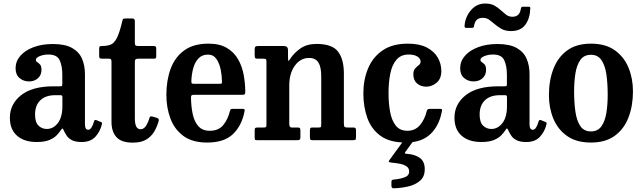

<svg xmlns="http://www.w3.org/2000/svg" viewBox="-20 -774 3548 1060"><path d="M34.5 -124Q34.5 -199 96.2 -248.2Q158 -297.5 276.5 -297.5H311Q319.5 -297.5 321.8 -299.5Q324 -301.5 324 -310.5V-362Q324 -408.5 309.8 -440.8Q295.5 -473 247.5 -473Q221 -473 199.5 -464.2Q178 -455.5 178 -443.5Q178 -435.5 185.8 -430.8Q193.5 -426 201.2 -417.5Q209 -409 209 -388.5Q209 -359.5 189.5 -342Q170 -324.5 140 -324.5Q110 -324.5 88 -343Q66 -361.5 66 -397Q66 -435.5 92.2 -465.8Q118.5 -496 165 -513.5Q211.5 -531 272.5 -531Q339.5 -531 378.2 -509Q417 -487 433 -449.5Q449 -412 449 -364.5V-87.5Q449 -57.5 467.5 -57.5Q486 -57.5 499.5 -105Q502 -114 511.5 -111L538.5 -100Q545 -97.5 542.5 -88Q533.5 -48.5 506.8 -19.2Q480 10 431.5 10H431Q396.5 10 377 -0.2Q357.5 -10.5 347.8 -25.5Q338 -40.5 332 -54Q328.5 -63.5 325 -64.2Q321.5 -65 315.5 -55Q307.5 -42.5 293 -27.2Q278.5 -12 252.2 -1Q226 10 182.5 10Q113.5 10 74 -24.8Q34.5 -59.5 34.5 -124ZM173.5 -142Q173.5 -99 192.5 -80.5Q211.5 -62 238 -62Q274.5 -62 299.5 -94.8Q324.5 -127.5 324.5 -188V-237.5Q324.5 -248.5 315 -248.5H285.5Q231.5 -248.5 202.5 -220.2Q173.5 -192 173.5 -142Z M856 -106Q847.5 -74.5 831.2 -47.2Q815 -20 786.8 -3.2Q758.5 13.5 714 13.5Q650 13.5 622.8 -17Q595.5 -47.5 595.5 -101V-432.5Q595.5 -442 592.8 -446Q590 -450 580 -450H544.5Q534.5 -450 531 -452.8Q527.5 -455.5 527.5 -465.5V-505Q527.5 -515.5 530.5 -517.8Q533.5 -520 543.5 -520Q572.5 -520 591.8 -528Q611 -536 625.5 -564.8Q640 -593.5 655 -656.5Q657 -665.5 659.2 -668.8Q661.5 -672 673.5 -672H710.5Q724.5 -672 724.5 -657V-537Q724.5 -526 728.8 -523Q733 -520 743 -520H827.5Q836.5 -520 839.5 -517Q842.5 -514 842.5 -504.5V-462.5Q842.5 -454 839 -452Q835.5 -450 827 -450H744Q734.5 -450 729.5 -447Q724.5 -444 724.5 -433.5V-121Q724.5 -60.5 755.5 -60.5Q773.5 -60.5 785.2 -78Q797 -95.5 805 -122.5Q807.5 -130.5 811.2 -131.2Q815 -132 824 -130L847 -123Q859.5 -119 856 -106Z M898.5 -250Q898.5 -330 922 -394Q945.5 -458 996.8 -495.5Q1048 -533 1131 -533Q1193 -533 1232.8 -509.2Q1272.5 -485.5 1294.8 -446.2Q1317 -407 1325.5 -359.8Q1334 -312.5 1334 -266.5Q1334 -256 1330.8 -253.2Q1327.5 -250.5 1316.5 -250.5H1049.5Q1040.5 -250.5 1037.5 -247.5Q1034.5 -244.5 1034.5 -236Q1035 -186.5 1043.8 -144.8Q1052.5 -103 1075 -77.5Q1097.5 -52 1138 -52Q1186.5 -52 1212.2 -83.2Q1238 -114.5 1249.5 -161Q1250.5 -166.5 1253.2 -169.8Q1256 -173 1264 -173H1319.5Q1327.5 -173 1329.5 -170.5Q1331.5 -168 1330.5 -162Q1316.5 -83.5 1267.8 -35.2Q1219 13 1124 13Q1042 13 992.5 -23.5Q943 -60 920.8 -120Q898.5 -180 898.5 -250ZM1050.5 -311.5H1191.5Q1201.5 -311.5 1203.5 -313Q1205.5 -314.5 1205.5 -321Q1205.5 -352.5 1198.8 -387.8Q1192 -423 1175.2 -447.8Q1158.5 -472.5 1128 -472.5Q1095 -472.5 1075 -450.8Q1055 -429 1046.2 -395.2Q1037.5 -361.5 1036.5 -326Q1036.5 -317.5 1038.2 -314.5Q1040 -311.5 1050.5 -311.5Z M1435.5 -450H1401Q1391 -450 1388.5 -454Q1386 -458 1386 -470.5V-500Q1386 -512 1390 -516Q1394 -520 1405 -520H1545.5Q1557 -520 1563.5 -515Q1570 -510 1570 -496V-462Q1570 -440.5 1572.2 -438.5Q1574.5 -436.5 1582.5 -449.5Q1603 -481.5 1638.5 -506.5Q1674 -531.5 1727.5 -531.5Q1813.5 -531.5 1846 -489.5Q1878.5 -447.5 1878.5 -367.5V-92.5Q1878.5 -78 1882.2 -74Q1886 -70 1899 -70H1930.5Q1939.5 -70 1942.5 -66.5Q1945.5 -63 1945.5 -53V-19Q1945.5 -4.5 1942 -2.2Q1938.5 0 1924.5 0H1706.5Q1696 0 1693.5 -3.5Q1691 -7 1691 -18V-51Q1691 -60 1692.8 -65Q1694.5 -70 1702 -70H1740Q1749.5 -70 1751.5 -73.2Q1753.5 -76.5 1753.5 -90V-352.5Q1753.5 -403.5 1738 -428.8Q1722.5 -454 1686 -454Q1639 -454 1608 -411.8Q1577 -369.5 1577 -301.5V-89Q1577 -70 1590.5 -70H1624Q1633 -70 1635.8 -66.8Q1638.5 -63.5 1638.5 -51V-16Q1638.5 -6 1634 -3Q1629.5 0 1620 0H1401Q1390 0 1388 -3.2Q1386 -6.5 1386 -17.5V-52.5Q1386 -64.5 1389 -67.2Q1392 -70 1403.5 -70H1433.5Q1444 -70 1447.5 -72Q1451 -74 1451 -86.5V-433.5Q1451 -444.5 1447.8 -447.2Q1444.5 -450 1435.5 -450Z M1986 -258Q1986 -333 2011.8 -395.5Q2037.5 -458 2091.8 -495.5Q2146 -533 2232 -533Q2295.5 -533 2336.2 -511.8Q2377 -490.5 2396.8 -456.2Q2416.5 -422 2416.5 -382Q2416.5 -339 2390.2 -317.2Q2364 -295.5 2333.5 -295.5Q2303 -295.5 2282.5 -313.2Q2262 -331 2262 -363.5Q2262 -385 2272 -396Q2282 -407 2292 -414.5Q2302 -422 2302 -433.5Q2302 -451 2284.2 -462Q2266.5 -473 2237 -473Q2193.5 -473 2169 -444.5Q2144.5 -416 2134.8 -367.8Q2125 -319.5 2125 -261Q2125 -202.5 2134 -155.2Q2143 -108 2165.5 -80Q2188 -52 2229 -52Q2272 -52 2298.5 -83.2Q2325 -114.5 2336.5 -162.5Q2339 -173 2354 -173H2408.5Q2418 -173 2419.5 -171Q2421 -169 2420 -162Q2406 -81.5 2356.8 -34.2Q2307.5 13 2220 13Q2132 13 2081 -24Q2030 -61 2008 -122.8Q1986 -184.5 1986 -258ZM2141 251V230.5Q2141 222 2145 219.8Q2149 217.5 2156.5 217Q2187 214.5 2213 205.2Q2239 196 2239 173Q2239 154.5 2224.5 144.5Q2210 134.5 2188 130.2Q2166 126 2143.5 124Q2129 122.5 2127 119.2Q2125 116 2130 109.5L2207 4Q2210.5 -1 2219 -1H2251.5Q2263 -1 2262.8 1.2Q2262.5 3.5 2258.5 9L2220 62Q2213.5 70.5 2214.8 72.5Q2216 74.5 2229.5 75.5Q2272.5 79 2298.8 98.5Q2325 118 2325 160Q2325 202 2298.2 224.5Q2271.5 247 2232 255.8Q2192.5 264.5 2153.5 265.5Q2141 266 2141 251Z M2489 -124Q2489 -199 2550.8 -248.2Q2612.5 -297.5 2731 -297.5H2765.5Q2774 -297.5 2776.2 -299.5Q2778.5 -301.5 2778.5 -310.5V-362Q2778.5 -408.5 2764.2 -440.8Q2750 -473 2702 -473Q2675.5 -473 2654 -464.2Q2632.5 -455.5 2632.5 -443.5Q2632.5 -435.5 2640.2 -430.8Q2648 -426 2655.8 -417.5Q2663.5 -409 2663.5 -388.5Q2663.5 -359.5 2644 -342Q2624.5 -324.5 2594.5 -324.5Q2564.5 -324.5 2542.5 -343Q2520.5 -361.5 2520.5 -397Q2520.5 -435.5 2546.8 -465.8Q2573 -496 2619.5 -513.5Q2666 -531 2727 -531Q2794 -531 2832.8 -509Q2871.5 -487 2887.5 -449.5Q2903.5 -412 2903.5 -364.5V-87.5Q2903.5 -57.5 2922 -57.5Q2940.5 -57.5 2954 -105Q2956.5 -114 2966 -111L2993 -100Q2999.5 -97.5 2997 -88Q2988 -48.5 2961.2 -19.2Q2934.5 10 2886 10H2885.5Q2851 10 2831.5 -0.2Q2812 -10.5 2802.2 -25.5Q2792.5 -40.5 2786.5 -54Q2783 -63.5 2779.5 -64.2Q2776 -65 2770 -55Q2762 -42.5 2747.5 -27.2Q2733 -12 2706.8 -1Q2680.5 10 2637 10Q2568 10 2528.5 -24.8Q2489 -59.5 2489 -124ZM2628 -142Q2628 -99 2647 -80.5Q2666 -62 2692.5 -62Q2729 -62 2754 -94.8Q2779 -127.5 2779 -188V-237.5Q2779 -248.5 2769.5 -248.5H2740Q2686 -248.5 2657 -220.2Q2628 -192 2628 -142ZM2802 -602.5Q2770.5 -602.5 2749.2 -614.2Q2728 -626 2711.5 -640.5Q2697 -653 2681.8 -664.2Q2666.5 -675.5 2646 -675.5Q2621.5 -675.5 2610.2 -662.5Q2599 -649.5 2596.5 -627Q2594.5 -620 2585 -620H2555.5Q2547 -620 2545.8 -623.8Q2544.5 -627.5 2545 -635Q2549.5 -682.5 2580.8 -718.5Q2612 -754.5 2658.5 -754.5Q2690 -754.5 2710.2 -743Q2730.5 -731.5 2746 -716.5Q2759 -704.5 2774 -693Q2789 -681.5 2809 -681.5Q2849.5 -681.5 2855.5 -726Q2857 -731.5 2858.5 -734.2Q2860 -737 2867.5 -737H2898Q2905 -737 2906.5 -734.5Q2908 -732 2907.5 -726Q2905.5 -670.5 2879.5 -636.5Q2853.5 -602.5 2802 -602.5Z M3010.5 -248.5Q3010.5 -328.5 3035 -393Q3059.5 -457.5 3110.8 -495.2Q3162 -533 3242.5 -533Q3323 -533 3374.2 -496.5Q3425.5 -460 3450 -400Q3474.5 -340 3474.5 -270Q3474.5 -190 3450 -126Q3425.5 -62 3374.2 -24.5Q3323 13 3242.5 13Q3162 13 3110.8 -23.2Q3059.5 -59.5 3035 -119Q3010.5 -178.5 3010.5 -248.5ZM3149.5 -270Q3149.5 -207.5 3156.8 -157.2Q3164 -107 3184 -77.8Q3204 -48.5 3242.5 -48.5Q3280.5 -48.5 3300.5 -77Q3320.5 -105.5 3327.8 -151.5Q3335 -197.5 3335 -250Q3335 -313 3327.8 -363Q3320.5 -413 3300.5 -442.2Q3280.5 -471.5 3242.5 -471.5Q3204 -471.5 3184 -443Q3164 -414.5 3156.8 -368.8Q3149.5 -323 3149.5 -270Z"/></svg>

Font: Besley* Narrow Semi
Style: Regular
Weight: 600
Width: 4
Designer: Owen Earl
Foundry: indestructible type*
Version: Version 3.000; ttfautohint (v1.8.3)